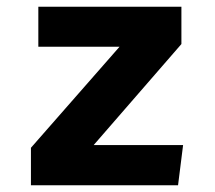

<svg xmlns="http://www.w3.org/2000/svg" viewBox="-20 -551 640 571"><path d="M258.5 -119.5H524.5L509.5 0H72V-111.5L335.5 -412H94V-531H519.5V-420Z"/></svg>

Font: Fira Code Light
Style: Bold
Weight: 700
Monospace: yes
Version: Version 5.002